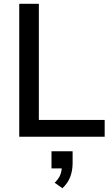

<svg xmlns="http://www.w3.org/2000/svg" viewBox="-20 -725 592 1018"><path d="M82 0V-705H186V-89H535V0ZM311 273 270 244Q293 221 300.5 200Q308 179 308 155L332 168H253V77H365V140Q365 179 352.5 212.5Q340 246 311 273Z"/></svg>

Font: Nunito Sans 12pt ExtraLight SemiBold
Style: Regular
Weight: 600
Version: Version 3.101;gftools[0.9.27]